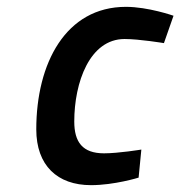

<svg xmlns="http://www.w3.org/2000/svg" viewBox="-20 -531 527 561"><path d="M348 -511C172 -511 86 -346 86 -153C86 -48 147 10 246 10C314 10 385 -12 385 -12L393 -94C393 -94 326 -83 284 -83C221 -83 197 -116 197 -176C197 -290 242 -417 344 -417C387 -417 459 -405 459 -405L487 -485C487 -485 413 -511 348 -511Z"/></svg>

Font: RazerF5 SemiBold
Style: Italic
Weight: 600
Foundry: Razer Inc.
Version: Version 2